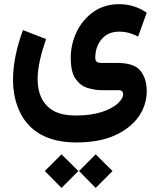

<svg xmlns="http://www.w3.org/2000/svg" viewBox="-20 -438 762 922"><path d="M359.4 383.3 439.5 464.4 520.5 383.3 439.5 303.2ZM195.3 383.3 275.4 464.4 356.4 383.3 275.4 303.2ZM346.2 246.1C418.9 246.1 480.5 234.9 530.8 212.4C631.3 167.5 684.6 88.9 684.6 -0.5C684.6 -40 674.8 -72.3 654.8 -97.7C634.8 -123 597.7 -135.7 543.9 -135.7H470.2C449.2 -135.7 437.5 -140.1 437.5 -160.2C437.5 -195.8 447.8 -226.1 468.3 -250C488.3 -273.9 516.6 -286.1 553.2 -286.1C580.1 -286.1 609.9 -279.8 643.1 -262.2L684.6 -377C645 -404.8 598.1 -418 552.7 -418C505.4 -418 463.9 -405.8 429.2 -381.3C394.5 -356.9 367.7 -325.2 348.6 -286.1C329.6 -246.6 319.8 -204.6 319.8 -159.7C319.8 -115.2 327.1 -82 342.3 -60.1C357.4 -38.1 376.5 -23.4 399.4 -16.1C422.4 -8.8 445.8 -4.9 469.7 -4.9H548.8C565.9 -4.9 571.3 3.4 571.3 15.1C571.3 28.3 562.5 43 545.4 59.1C510.7 90.3 443.8 116.7 346.2 116.7C298.8 116.7 261.7 108.9 234.9 92.8C180.7 61 160.6 4.9 160.6 -59.1C160.6 -117.2 178.2 -183.6 201.2 -250.5L90.3 -293.5C60.5 -213.4 42.5 -130.9 42.5 -55.2C42.5 1.5 53.2 52.7 74.7 98.1C117.2 189.5 205.6 246.1 346.2 246.1Z"/></svg>

Font: Vazirmatn
Style: Bold
Weight: 700
Designer: Saber Rastikerdar
Foundry: Saber Rastikerdar
Version: Version 33.003